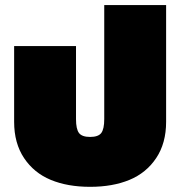

<svg xmlns="http://www.w3.org/2000/svg" viewBox="-20 -720 704 750"><path d="M35.2 -244.1V-540H276.9V-254.9Q276.9 -215.8 288.6 -200.4Q300.3 -185.1 332 -185.1Q363.8 -185.1 375.5 -200.4Q387.2 -215.8 387.2 -254.9V-700.2H628.9V-244.1Q628.9 -160.6 590.1 -102.5Q551.3 -44.4 485.6 -17.3Q419.9 9.8 332 9.8Q244.1 9.8 178.5 -17.3Q112.8 -44.4 74 -102.5Q35.2 -160.6 35.2 -244.1Z"/></svg>

Font: Kanit Black
Style: Regular
Weight: 900
Designer: Katatrad Team
Foundry: CadsonDemak
Version: Version 1.000;PS 001.000;hotconv 1.0.88;makeotf.lib2.5.64775